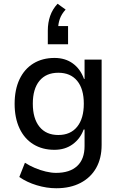

<svg xmlns="http://www.w3.org/2000/svg" viewBox="-20 -815 646 1024"><path d="M280 189Q229 189 176 173Q123 157 83 129L113 53Q138 69 166.5 81Q195 93 224.5 100Q254 107 279 107Q352 107 391.5 70.5Q431 34 431 -36V-124H426Q408 -75 367.5 -45.5Q327 -16 270 -16Q206 -16 158 -45.5Q110 -75 84 -130.5Q58 -186 58 -261Q58 -337 84 -392Q110 -447 158 -476.5Q206 -506 271 -506Q328 -506 368.5 -476.5Q409 -447 428 -394H431V-497H522V-42Q522 29 493 80.5Q464 132 409.5 160.5Q355 189 280 189ZM291 -95Q356 -95 391.5 -139Q427 -183 427 -262Q427 -341 391.5 -384Q356 -427 291 -427Q226 -427 190.5 -384Q155 -341 155 -262Q155 -183 190.5 -139Q226 -95 291 -95ZM235 -579V-652Q235 -694 247.5 -730Q260 -766 287 -795L330 -764Q308 -740 299 -714Q290 -688 290 -662L271 -676H343V-579Z"/></svg>

Font: Nunito Sans 7pt SemiCondensed Medium
Style: Regular
Weight: 500
Width: 4
Designer: Vernon Adams
Foundry: Vernon Adams
Version: Version 3.101;gftools[0.9.27]